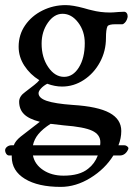

<svg xmlns="http://www.w3.org/2000/svg" viewBox="-36 -442 523 752"><path d="M467 139 466 143Q455 167 433 167H408Q375 220 318 255Q261 290 202 290Q113 290 61.5 258.5Q10 227 10 172V167H0Q-7 167 -11.5 160.5Q-16 154 -16 147Q-16 139 -8.5 133Q-1 127 9 127H18Q24 110 45 93L120 35Q77 24 58 5Q39 -14 39 -44Q39 -65 63 -82Q84 -98 98 -109Q112 -120 118 -128Q82 -150 59.5 -184.5Q37 -219 37 -259Q37 -306 62.5 -343Q88 -380 130.5 -401Q173 -422 221 -422Q249 -422 293 -410Q313 -404 323 -402Q357 -393 395 -393Q406 -393 428 -395L450 -396Q456 -396 460 -391Q464 -386 464 -378Q464 -373 461 -365.5Q458 -358 453 -353Q447 -347 443 -347H416Q390 -347 385 -339Q379 -327 379 -293Q379 -242 355.5 -198.5Q332 -155 292.5 -129Q253 -103 207 -103Q179 -103 149 -114Q134 -106 124.5 -95.5Q115 -85 115 -77Q115 -58 147 -47Q179 -36 249 -31Q347 -25 393 0Q439 25 439 71Q439 99 428 127H451Q457 127 462 131Q467 135 467 139ZM127 -271Q127 -217 153 -179Q179 -141 215 -141Q250 -141 273 -178Q296 -215 296 -273Q296 -320 270 -354Q244 -388 209 -388Q176 -388 151.5 -353Q127 -318 127 -271ZM93 127H356Q357 123 357 115Q357 85 325 70Q293 55 214 49L162 43Q131 63 114.5 83Q98 103 93 127ZM347 167H93Q100 202 133 224Q166 246 213 246Q276 246 309 219Q335 199 347 167Z"/></svg>

Font: EB Garamond Medium
Style: Regular
Weight: 500
Designer: Georg Duffner and Octavio Pardo
Foundry: Georg Duffner
Version: Version 1.000